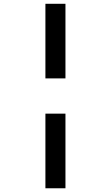

<svg xmlns="http://www.w3.org/2000/svg" viewBox="-20 -777 591 1024"><path d="M222.2 -756.8H329.1V-358.9H222.2ZM222.2 -170.9H329.1V227.1H222.2Z"/></svg>

Font: CAA NEO Sans
Style: Bold Italic
Weight: 700
Italic angle: -12°
Version: Version 1.10